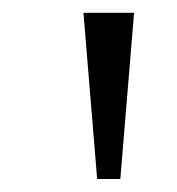

<svg xmlns="http://www.w3.org/2000/svg" viewBox="-20 -727 276 300"><path d="M110.4 -707H189.5L168 -447.3H131.8Z"/></svg>

Font: Pretendard Light
Style: Regular
Weight: 300
Designer: Base glyphs from Inter by Rasmus Andersson; Hangeul glyphs from Noto Sans CJK(Source Han Sans) by Jang Soo-young and Kan
Foundry: Kil Hyung-jin
Version: Version 1.309